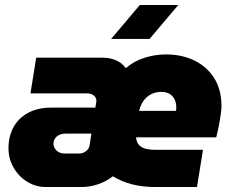

<svg xmlns="http://www.w3.org/2000/svg" viewBox="-20 -749 935 769"><path d="M163 0Q123 0 89 -21Q55 -42 34.5 -77.5Q14 -113 14 -154Q14 -204 34.5 -240.5Q55 -277 93.5 -297.5Q132 -318 186 -318H362L364 -331Q365 -336 365.5 -339.5Q366 -343 366 -346Q366 -358 355.5 -366.5Q345 -375 331 -375H102L125 -518H392Q418 -518 442.5 -508.5Q467 -499 484 -476Q516 -504 558.5 -517.5Q601 -531 644 -531Q709 -531 759 -506.5Q809 -482 838 -436Q867 -390 867 -324Q867 -310 864 -289Q861 -268 857 -247.5Q853 -227 849.5 -213Q846 -199 846 -199H525Q526 -182 535 -170.5Q544 -159 561 -154Q578 -149 603 -149H793L769 0H601Q550 0 508 -11Q466 -22 432 -43L428 -40Q403 -21 371 -10.5Q339 0 307 0ZM240 -134H297Q312 -134 324.5 -143.5Q337 -153 339 -168L346 -214H246Q219 -214 206.5 -201.5Q194 -189 194 -174Q194 -159 206 -146.5Q218 -134 240 -134ZM537 -305H684Q685 -305 685.5 -309Q686 -313 686 -320Q686 -337 679.5 -350.5Q673 -364 660 -372.5Q647 -381 626 -381Q608 -381 593 -375Q578 -369 567 -359Q556 -349 548.5 -335Q541 -321 537 -305ZM425 -593 540 -729H694L579 -593Z"/></svg>

Font: MuseoModerno Thin Black
Style: Italic
Weight: 900
Italic angle: -9°
Version: Version 1.003